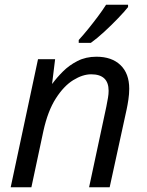

<svg xmlns="http://www.w3.org/2000/svg" viewBox="-20 -786 616 806"><path d="M24.9 0 139.6 -537.6H211.4L198.7 -434.6H199.7Q218.3 -460 244.4 -486.1Q270.5 -512.2 305.4 -530Q340.3 -547.9 384.8 -547.9Q449.2 -547.9 485.8 -512.7Q522.5 -477.5 522.5 -413.6Q522.5 -391.1 519 -368.2Q515.6 -345.2 511.7 -327.1L440.4 0H354L426.3 -337.9Q430.7 -359.9 433.3 -375.5Q436 -391.1 436 -404.8Q436 -474.1 362.8 -474.1Q327.1 -474.1 287.6 -449.7Q248 -425.3 214.4 -372.8Q180.7 -320.3 162.1 -235.8L111.8 0ZM310.5 -606V-618.2Q328.6 -637.7 349.6 -663.6Q370.6 -689.5 390.9 -716.6Q411.1 -743.7 425.3 -766.1H517.6V-756.3Q503.4 -738.3 476.3 -710Q449.2 -681.6 418.2 -653.1Q387.2 -624.5 361.3 -606Z"/></svg>

Font: Open Sans
Style: Italic
Weight: 400
Italic angle: -12°
Designer: Monotype Design Team
Foundry: Monotype Imaging Inc.
Version: Version 3.000; ttfautohint (v1.8.4)